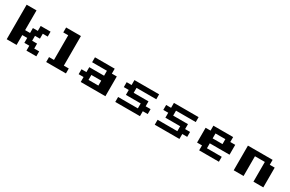

<svg xmlns="http://www.w3.org/2000/svg" viewBox="135 -1767 4419 2925"><g transform="rotate(30 2344.0 -304.0)"><path d="M86.8 0V-607.6H260.4V-260.4H347.2V-347.2H434V-434H607.6V-347.2H520.8V-260.4H434V-173.6H520.8V-86.8H607.6V0H434V-86.8H347.2V-173.6H260.4V0Z M781.2 0V-86.8H868.1V-520.8H781.2V-607.6H1041.7V-86.8H1128.5V0Z M1388.9 0V-86.8H1302.1V-173.6H1388.9V-260.4H1649.3V-347.2H1388.9V-434H1736.1V-347.2H1822.9V0ZM1475.7 -86.8H1649.3V-173.6H1475.7Z M1996.5 0V-86.8H2343.8V-173.6H2083.3V-260.4H1996.5V-347.2H2083.3V-434H2517.4V-347.2H2170.1V-260.4H2430.6V-173.6H2517.4V-86.8H2430.6V0Z M2691 0V-86.8H3038.2V-173.6H2777.8V-260.4H2691V-347.2H2777.8V-434H3211.8V-347.2H2864.6V-260.4H3125V-173.6H3211.8V-86.8H3125V0Z M3732.6 -347.2H3559V-260.4H3732.6ZM3559 -173.6V-86.8H3819.4V0H3472.2V-86.8H3385.4V-347.2H3472.2V-434H3819.4V-347.2H3906.2V-173.6Z M4253.5 0H4079.9V-434H4513.9V-347.2H4600.7V0H4427.1V-347.2H4253.5Z"/></g></svg>

Font: 8-bit Operator+ 8
Style: Bold
Weight: 700
Designer: GrandChaos9000
Version: Version 1.3.0 - August 1, 2014